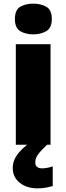

<svg xmlns="http://www.w3.org/2000/svg" viewBox="-20 -796 365 1056"><path d="M258 -553V0H67V-553ZM163 -776Q204 -776 234.5 -759Q265 -742 265 -691Q265 -642 234.5 -624.5Q204 -607 163 -607Q121 -607 91.5 -624.5Q62 -642 62 -691Q62 -742 91.5 -759Q121 -776 163 -776ZM174 97Q174 115 184.5 122.5Q195 130 212 130Q225 130 242.5 126.5Q260 123 270 119V227Q254 232 233 236Q212 240 185 240Q128 240 89 209.5Q50 179 50 127Q50 104 60 80.5Q70 57 95 31Q120 5 164 -25L239 0Q205 32 189.5 53Q174 74 174 97Z"/></svg>

Font: Noto Sans Devanagari Black
Style: Regular
Weight: 900
Version: Version 2.003